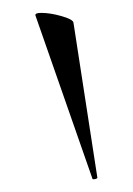

<svg xmlns="http://www.w3.org/2000/svg" viewBox="-20 -751 206 298"><path d="M35 -727Q34 -731 44 -731Q58 -731 75.5 -726Q93 -721 94 -716L131 -476Q132 -474 127.5 -473Q123 -472 123 -475Z"/></svg>

Font: Cormorant Upright
Style: Regular
Weight: 400
Designer: Christian Thalmann (Catharsis Fonts)
Foundry: Catharsis Fonts
Version: Version 3.302